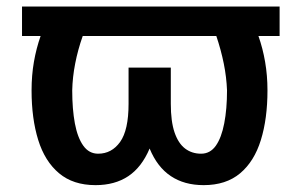

<svg xmlns="http://www.w3.org/2000/svg" viewBox="-20 -548 894 579"><path d="M268.1 10.3Q200.7 10.3 158 -25.6Q115.2 -61.5 95.2 -126Q75.2 -190.4 75.2 -275.4Q75.2 -320.8 82.3 -361.6Q89.4 -402.3 102.5 -439.5H46.4V-528.3H823.2V-439.5H759.3Q772.5 -402.3 779.5 -361.3Q786.6 -320.3 786.6 -275.4Q786.6 -189.9 766.6 -125.5Q746.6 -61 704.1 -25.4Q661.6 10.3 594.2 10.3Q535.6 10.3 494.9 -17.1Q454.1 -44.4 431.2 -100.1Q407.2 -43.5 366.7 -16.6Q326.2 10.3 268.1 10.3ZM275.9 -84.5Q316.9 -84.5 342.3 -120.1Q367.7 -155.8 367.7 -234.9V-344.2H495.1V-234.9Q495.1 -182.1 506.3 -148.9Q517.6 -115.7 538.1 -100.1Q558.6 -84.5 586.4 -84.5Q613.8 -84.5 630.9 -108.6Q647.9 -132.8 656.2 -176Q664.6 -219.2 664.6 -275.4Q663.1 -315.4 654.8 -356.4Q646.5 -397.5 632.3 -439.5H229.5Q214.8 -397.9 206.8 -356.7Q198.7 -315.4 197.8 -275.4Q197.8 -218.8 205.8 -175.8Q213.9 -132.8 231.2 -108.6Q248.5 -84.5 275.9 -84.5Z"/></svg>

Font: Roboto Slab LO Medium
Style: Regular
Weight: 500
Designer: Google
Version: Version 2.000